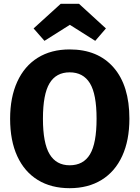

<svg xmlns="http://www.w3.org/2000/svg" viewBox="-20 -969 731 1006"><path d="M658 -347Q658 -234 620.5 -152Q583 -70 512.5 -26.5Q442 17 345 17Q248 17 178 -26Q108 -69 70.5 -150.5Q33 -232 33 -347Q33 -459 70.5 -541Q108 -623 178 -666.5Q248 -710 345 -710Q493 -710 575.5 -615Q658 -520 658 -347ZM205 -347Q205 -219 240 -161Q275 -103 345 -103Q417 -103 451.5 -160.5Q486 -218 486 -347Q486 -476 451 -533Q416 -590 345 -590Q274 -590 239.5 -532.5Q205 -475 205 -347ZM156 -820 298 -949H394L535 -820L479 -755L346 -839L213 -755Z"/></svg>

Font: FiraGOUPP
Style: Bold
Weight: 700
Designer: bBox Type
Foundry: bBox Type GmbH
Version: Version 1.001